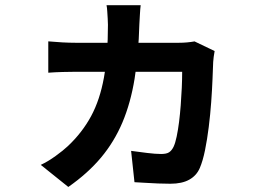

<svg xmlns="http://www.w3.org/2000/svg" viewBox="-20 -650 1040 746"><path d="M526.6 -629.8Q524.8 -616.3 523.6 -593.5Q522.5 -570.6 521.5 -556.4Q518.2 -438.7 503 -344.4Q487.7 -250.2 455.8 -174.6Q423.9 -99.1 372.5 -37.7Q321 23.7 245.4 76.4L138.4 -9.4Q166.4 -22.4 196.3 -44.1Q226.2 -65.7 243.9 -82.5Q299.4 -134.8 333.8 -198.4Q368.2 -262 383.8 -348.4Q399.4 -434.8 399.4 -553.4Q399.4 -562.6 398.5 -577.3Q397.6 -592.1 396.7 -606.4Q395.9 -620.8 393.9 -629.8ZM813.9 -451.7Q812.1 -441.7 810.3 -429.1Q808.5 -416.5 808.3 -409Q807.3 -383.6 805.7 -342.6Q804.1 -301.7 800.6 -253.4Q797.1 -205.1 791.1 -156.7Q785.1 -108.3 776.6 -66.5Q768.1 -24.7 756.3 2.8Q743.7 32.2 715.5 48Q687.3 63.9 641.8 63.9Q619 63.9 594.4 62.9Q569.8 61.9 546 60.4Q522.3 58.9 502.5 57.9L489.4 -63.8Q519.5 -59.6 551.8 -55.7Q584.1 -51.7 606.1 -51.7Q627.1 -51.7 637.1 -58.4Q647.1 -65.1 654.1 -79.1Q661.2 -94 666.4 -119.3Q671.7 -144.5 675.7 -175.9Q679.6 -207.3 682.2 -241.2Q684.8 -275 686.3 -308.6Q687.8 -342.2 687.8 -371.1H273.7Q252.9 -371.1 223.4 -370.3Q194 -369.5 167.6 -367.5V-489.3Q194 -486.8 222.2 -485.3Q250.5 -483.8 273.5 -483.8H675.4Q690.9 -483.8 706.4 -485.2Q721.9 -486.6 735.9 -489.1Z"/></svg>

Font: Noto Sans KR Thin
Style: Regular
Weight: 100
Designer: Ryoko NISHIZUKA 西塚涼子 (kana, bopomofo & ideographs); Paul D. Hunt (Latin, Greek & Cyrillic); Sandoll Communications 산돌커뮤니
Foundry: Adobe
Version: Version 2.004-H2;hotconv 1.0.118;makeotfexe 2.5.65603